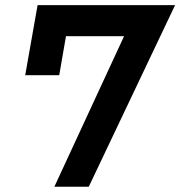

<svg xmlns="http://www.w3.org/2000/svg" viewBox="-20 -713 688 733"><path d="M187.5 0H318.8L648.4 -693.4H123.5L76.2 -425.8H206.1L231.9 -574.7H453.6Z"/></svg>

Font: Cascadia Mono PL
Style: Bold Italic
Weight: 700
Italic angle: -10°
Monospace: yes
Designer: Aaron Bell
Foundry: Saja Typeworks
Version: Version 2404.023